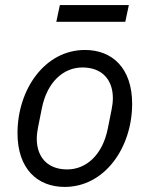

<svg xmlns="http://www.w3.org/2000/svg" viewBox="-20 -725 590 757"><path d="M202 -639H474L488 -705H216ZM235 12C393 12 501 -143 501 -316C501 -456 423 -528 315 -528C157 -528 49 -373 49 -200C49 -60 127 12 235 12ZM245 -57C167 -57 125 -106 125 -178C125 -193 127 -208 130 -223L145 -298C166 -403 231 -459 305 -459C383 -459 425 -410 425 -338C425 -323 423 -308 420 -293L405 -218C384 -113 319 -57 245 -57Z"/></svg>

Font: LVC Sans
Style: Italic
Weight: 400
Italic angle: -11.31°
Designer: Mike Abbink, Paul van der Laan, Pieter van Rosmalen
Foundry: Bold Monday
Version: Version 3.0